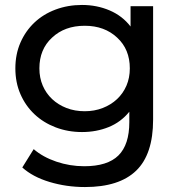

<svg xmlns="http://www.w3.org/2000/svg" viewBox="-20 -555 730 775"><path d="M598 -530V-72Q598 68 529.5 134Q461 200 323 200Q248 200 180 179.5Q112 159 70 121L116 47Q153 79 207.5 97.5Q262 116 320 116Q414 116 458 72.5Q502 29 502 -62V-104Q468 -62 418.5 -42Q369 -22 311 -22Q254 -22 204.5 -41Q155 -60 119 -94Q83 -128 62.5 -175Q42 -222 42 -279Q42 -336 62.5 -383Q83 -430 119 -464Q155 -498 204.5 -516.5Q254 -535 311 -535Q371 -535 422.5 -513Q474 -491 507 -448V-530ZM504 -279Q504 -356 453 -403Q402 -451 322 -451Q241 -451 190 -403Q139 -356 139 -279Q139 -241 152.5 -209.5Q166 -178 190.5 -155Q215 -132 248.5 -119Q282 -106 322 -106Q361 -106 394.5 -119Q428 -132 452.5 -155Q477 -178 490.5 -209.5Q504 -241 504 -279Z"/></svg>

Font: CMG Sans Medium
Style: Regular
Weight: 500
Designer: Julieta Ulanovsky
Foundry: Julieta Ulanovsky
Version: Version 7.200